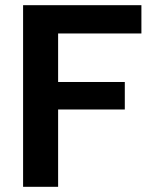

<svg xmlns="http://www.w3.org/2000/svg" viewBox="-20 -720 596 740"><path d="M69 0V-700H525V-591H204V-404H461V-298H204V0Z"/></svg>

Font: DM Sans
Style: Bold
Weight: 700
Designer: Colophon Foundry, Jonny Pinhorn
Foundry: Colophon Foundry
Version: Version 4.004; ttfautohint (v1.8.4.7-5d5b)